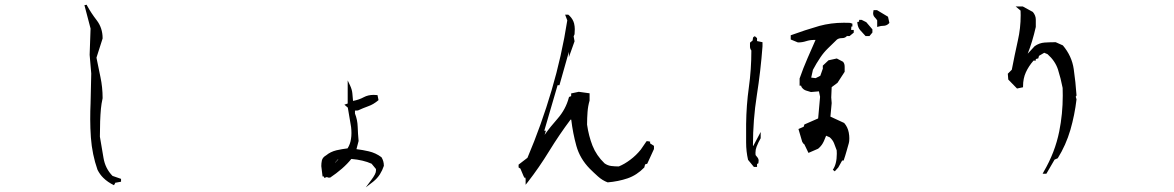

<svg xmlns="http://www.w3.org/2000/svg" viewBox="-20 -791 5040 824"><path d="M370.1 -200.2Q367.2 -242.2 367.2 -279.1Q367.2 -315.9 368.7 -347.7L371.6 -475.6L364.7 -555.7L368.7 -668.5L342.3 -769L353 -770.5V-768.1Q371.1 -734.9 395 -704.1Q420.4 -670.9 420.4 -627V-626L394 -543.5Q401.9 -503.4 411.1 -460Q420.4 -416.5 420.4 -370.1V-369.6Q415 -344.7 413.1 -324.2Q408.7 -276.4 408.7 -204.6Q416.5 -159.7 424.1 -113.8Q431.6 -67.9 462.9 -36.1L499.5 -23.4V-11.2L473.1 -6.3L474.6 -5.9L469.2 3.9Q441.9 -9.3 423.3 -27.8Q408.7 -42 398.4 -62.5Q375.5 -127.9 370.1 -200.2Z M1593.8 -61.5Q1593.8 -64 1593.3 -65.9L1574.7 -88.4Q1539.1 -104.5 1487.8 -108.9Q1471.2 -87.9 1447.3 -67.1Q1423.3 -46.4 1397 -28.8H1388.7L1382.8 -31.2L1372.1 -27.3L1369.6 -33.7H1369.1H1364.3L1358.9 -78.1Q1358.9 -90.3 1361.3 -102.1Q1364.3 -115.7 1379.9 -124.5Q1397.9 -139.6 1423.8 -146Q1447.8 -151.4 1471.7 -154.3Q1483.4 -172.9 1486.3 -194.8Q1488.3 -207 1488.3 -219.7Q1488.3 -232.4 1486.8 -245.6L1472.7 -329.1L1458 -341.8L1472.2 -346.7V-445.8L1482.4 -424.3Q1490.7 -406.7 1492.2 -390.4Q1493.7 -374 1495.1 -357.9Q1521 -362.8 1541.5 -374Q1559.6 -383.8 1584 -383.8Q1589.8 -383.8 1600.1 -382.8L1604.5 -361.3Q1592.3 -351.1 1581.8 -345Q1571.3 -338.9 1560.1 -335Q1538.1 -327.1 1516.1 -316.9L1503.4 -316.4V-303.7Q1514.2 -276.9 1515.1 -246.6Q1516.1 -216.3 1519 -186L1509.8 -150.9Q1537.1 -147.5 1562.5 -141.6Q1592.3 -134.8 1617.2 -116.2Q1627.4 -99.6 1627.4 -80.1V-79.1Q1621.1 -60.1 1610.4 -43Q1599.6 -25.9 1581.5 -11.2L1549.8 13.2L1573.7 -19Q1582.5 -30.3 1588.9 -42.5Q1593.8 -51.3 1593.8 -61.5ZM1418.5 -92.8 1432.1 -106.9H1430.2L1417.5 -92.8Z M2235.8 2V-22.9L2234.4 -28.8H2229V-32.7H2228L2213.4 -67.4L2205.6 -72.3V-82V-84.5L2243.7 -113.8Q2303.7 -255.4 2347.4 -403.8Q2391.1 -552.2 2414.6 -703.6L2405.3 -728H2418.9L2424.8 -722.7Q2439 -708.5 2443.8 -690.4Q2446.8 -677.7 2446.8 -666Q2446.8 -654.3 2445.8 -644L2441.9 -635.3L2445.8 -613.8L2421.4 -545.4V-568.4L2380.9 -425.3H2377H2373L2315.9 -230H2322.8L2317.4 -212.4Q2342.3 -247.6 2372.1 -280.8Q2408.2 -321.8 2421.4 -372.6L2422.4 -375L2431.2 -378.4V-390.1L2463.9 -397L2510.3 -390.6V-359.4Q2503.4 -335.9 2501.5 -310.1Q2499.5 -284.2 2499.5 -256.3Q2506.3 -208 2522.9 -165.5Q2539.6 -123.5 2574.7 -89.8Q2587.9 -80.6 2603.5 -78.6Q2619.1 -76.7 2635.7 -76.7Q2660.6 -86.9 2685.1 -105.5Q2710 -124 2730 -148.9L2754.9 -185.1H2757.8H2764.6L2763.2 -183.6H2770V-175.8L2786.6 -165V-151.4L2757.8 -88.4L2748.5 -85.4L2745.1 -72.3Q2712.9 -39.1 2673.3 -25.6Q2633.8 -12.2 2587.9 -8.3Q2565.4 -16.6 2546.4 -33.7Q2527.3 -50.8 2510.7 -67.4Q2468.8 -110.4 2453.6 -164.8Q2438.5 -219.2 2431.6 -277.3L2428.7 -277.8Q2380.4 -213.4 2336.9 -142.6Q2293.5 -71.8 2245.6 -10.3Z M3554.2 -62.5Q3571.3 -86.9 3571.3 -131.3Q3571.3 -138.7 3570.8 -146Q3564.9 -160.6 3559.6 -175.8Q3554.2 -189.9 3541 -201.7L3525.4 -208.5Q3515.6 -181.6 3506.8 -169.4Q3500.5 -160.6 3491.2 -152.8L3449.7 -134.8L3432.1 -171.4L3426.3 -176.3V-179.2H3423.8L3406.7 -237.3L3429.2 -247.1L3432.1 -256.8L3491.2 -282.7L3499.5 -375.5L3494.6 -398.9H3493.7L3460.4 -396Q3450.7 -398.9 3440.9 -401.9Q3428.2 -405.3 3419.9 -417.5L3418 -423.3H3411.6V-454.1Q3426.8 -498 3445.8 -541.5L3480 -619.6H3472.7Q3456.1 -619.6 3439.5 -614.3Q3422.9 -608.9 3405.3 -608.9H3404.3L3373.5 -621.6V-625V-639.6Q3435.1 -662.1 3496.1 -679.7Q3546.4 -693.4 3601.6 -693.4Q3614.3 -693.4 3627.9 -692.9L3638.2 -689.5V-677.2H3633.8L3632.8 -662.6H3644V-650.9L3626 -636.2H3615.7V-637.7Q3608.4 -627.4 3593.3 -627.4Q3580.1 -627.4 3571.8 -621.1L3533.2 -583.5Q3515.1 -565.9 3501 -544.9Q3483.4 -519 3468.8 -491.2L3461.4 -458L3480.5 -455.6L3500.5 -465.8L3511.7 -497.6H3511.2V-506.8V-509.3L3535.6 -532.2L3571.3 -540L3598.1 -525.9Q3602.1 -521 3603.5 -515.9Q3605 -510.7 3605 -504.4V-482.9L3574.2 -435.5L3549.3 -417L3547.4 -373L3549.3 -348.6L3543.9 -290.5L3603 -263.2Q3618.2 -245.6 3622.6 -222.2Q3625 -209 3625 -198.2Q3625 -183.6 3623 -177.2Q3617.7 -158.7 3613.8 -144.5Q3607.4 -121.6 3600.6 -102.1H3594.2L3577.6 -72.3L3562.5 -55.7ZM3182.1 -179.7V-258.8Q3183.1 -339.4 3193.8 -416Q3204.6 -492.7 3204.6 -574.2Q3198.7 -582 3198.7 -590.8V-607.9L3210 -617.2L3212.4 -633.8L3215.8 -629.9L3218.3 -636.7L3229 -627.4V-614.7L3252.4 -609.9V-592.8V-592.3Q3244.6 -486.8 3228 -381.6Q3211.4 -276.4 3211.4 -166.5L3212.4 -164.1L3244.6 -224.6V-203.1V-197.8Q3234.4 -180.2 3227.1 -161.6Q3222.2 -148.9 3222.2 -135.3Q3222.2 -130.4 3222.7 -125.5Q3228.5 -119.1 3232.2 -113.5Q3235.8 -107.9 3235.8 -102.3Q3235.8 -96.7 3234.9 -92.3L3233.4 -88.4H3229V-74.7H3217.8H3215.3L3190.4 -105Q3182.1 -141.1 3182.1 -179.7ZM3665.5 -696.8V-700.2L3667 -698.7V-705.6H3678.2L3697.8 -695.8L3724.1 -665V-663.1V-651.4L3711.4 -636.2H3694.8Q3681.6 -649.9 3671.6 -661.6Q3661.6 -673.3 3659.7 -690.9L3659.2 -696.8ZM3727.1 -734.9Q3727.1 -738.8 3729 -747.6H3742.2H3743.7L3791 -719.2L3796.9 -692.9L3794.9 -690.4Q3784.7 -680.2 3771 -680.2Q3760.7 -680.2 3751.5 -677.2L3744.6 -675.3V-703.6Q3740.2 -710.4 3733.6 -717.3Q3727.1 -724.1 3727.1 -734.9Z M4541 -380.4Q4541 -397 4540.5 -413.6Q4532.7 -454.1 4520.5 -492.7Q4508.3 -529.8 4475.6 -558.6L4461.4 -564.5L4439 -551.3L4436 -540.5L4425.3 -537.6V-530.8H4415.5Q4394.5 -506.8 4382.6 -480.5Q4370.6 -454.1 4370.6 -420.9V-416.5L4344.7 -411.1L4307.1 -449.7L4305.2 -474.6L4322.3 -491.7Q4334 -552.7 4348.1 -616.2Q4360.4 -669.4 4360.4 -725.6Q4360.4 -735.4 4359.9 -745.6L4338.9 -763.2H4369.6L4412.6 -739.7Q4425.3 -724.6 4425.3 -707V-675.3Q4410.6 -610.8 4390.6 -560.5L4420.4 -592.8Q4440.4 -606.9 4463.4 -608.4Q4486.3 -609.9 4509.8 -609.9H4510.7L4541.5 -596.2Q4580.1 -550.3 4588.1 -494.6Q4596.2 -439 4600.1 -381.3L4596.7 -376L4600.1 -364.7Q4592.3 -297.9 4573.7 -233.4Q4554.7 -168.5 4519.5 -111.8L4505.9 -106L4470.7 -45.4H4454.6L4459 -53.7Q4507.8 -136.7 4525.9 -227.1Q4541 -302.2 4541 -380.4Z"/></svg>

Font: Bakudai
Style: Medium
Weight: 500
Version: Version 1.48